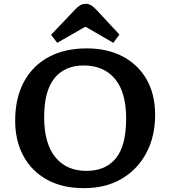

<svg xmlns="http://www.w3.org/2000/svg" viewBox="-20 -966 886 1000"><path d="M417 14Q305 14 224.5 -30.5Q144 -75 101.5 -154.5Q59 -234 59 -337Q59 -455 104.5 -539.5Q150 -624 233.5 -669Q317 -714 432 -714Q539 -714 619 -672Q699 -630 743.5 -552.5Q788 -475 788 -367Q788 -257 743 -171Q698 -85 615 -35.5Q532 14 417 14ZM430 -76Q530 -76 583.5 -141.5Q637 -207 637 -349Q637 -486 578.5 -555.5Q520 -625 416 -625Q317 -625 263.5 -558.5Q210 -492 210 -356Q210 -219 268 -147.5Q326 -76 430 -76ZM278 -743 246 -785 371 -916Q385 -931 397.5 -938.5Q410 -946 427 -946Q441 -946 453.5 -939Q466 -932 484 -913L602 -786L570 -743L425 -827Z"/></svg>

Font: Literata 7pt SemiBold
Style: Regular
Weight: 600
Designer: Latin by Veronika Burian and Jose Scaglione. Greek by Irene Vlachou. Cyrillic by Vera Evstafieva.
Foundry: TypeTogether
Version: Version 3.002